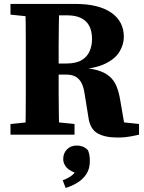

<svg xmlns="http://www.w3.org/2000/svg" viewBox="-20 -677 723 965"><path d="M32.7 0V-53.7L177.8 -68.7H209.5L354.6 -53.7V0ZM106.7 0Q108.7 -51 109.2 -102Q109.7 -153 109.7 -205.5Q109.7 -258 109.7 -310V-347Q109.7 -399 109.7 -450.6Q109.7 -502.3 109.2 -554.3Q108.7 -606.3 106.7 -657.3H277.8Q276.8 -606.7 275.8 -555.2Q274.8 -503.7 274.8 -451.4Q274.8 -399.1 274.8 -344.3V-313.6Q274.8 -260.5 274.8 -207.9Q274.8 -155.3 275.8 -103.6Q276.8 -52 277.8 0ZM569.1 14.2Q505.8 14.2 468.8 -7.9Q431.9 -30 424.3 -88L405.5 -204.1Q400.8 -238 389.8 -259.6Q378.8 -281.1 360.1 -291.7Q341.4 -302.2 311 -302.2H195.2V-357.8H312.8Q362.6 -357.8 390.9 -375.1Q419.1 -392.4 430.8 -420.4Q442.5 -448.3 442.5 -480.5Q442.5 -540.7 410.7 -570.3Q378.9 -599.9 317.5 -599.9H193.5V-657.3H358Q475.8 -657.3 539.1 -613.4Q602.4 -569.5 602.4 -491.5Q602.4 -453.7 580.8 -417.5Q559.1 -381.2 508.2 -356.6Q457.4 -332 368.4 -326.7V-336.8Q428.2 -335.5 467 -324.7Q505.9 -313.8 529.5 -293.7Q553.2 -273.6 565.5 -243.6Q577.8 -213.6 584.3 -173.2L611 -18.5L528.9 -70L678.8 -53.7V0Q655.3 5.1 639.2 8.2Q623.1 11.2 607.6 12.7Q592.2 14.2 569.1 14.2ZM32.7 -603.5V-657.3H193.5V-588.5H177.8ZM431.5 132.8Q431.5 170.9 414.6 197.1Q397.6 223.4 370 240.6Q342.5 257.7 310 267.7L295.1 229.2Q327.7 216.7 344.8 201.8Q361.9 186.9 374.1 159.9L377.3 198.1Q331.8 184.4 314.7 165.1Q297.7 145.9 297.7 122.1Q297.7 93 316.6 73.8Q335.5 54.5 365.5 54.5Q381.7 54.5 395.2 59.5Q408.6 64.5 422 77.2Q428.1 93 429.8 105Q431.5 117 431.5 132.8Z"/></svg>

Font: Source Serif 4 Variable
Style: Regular
Weight: 400
Designer: Frank Grießhammer
Foundry: Adobe
Version: Version 4.005;hotconv 1.1.0;makeotfexe 2.6.0